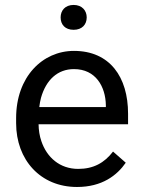

<svg xmlns="http://www.w3.org/2000/svg" viewBox="-20 -743 573 773"><path d="M290 9.8C391.1 9.8 451.2 -37.1 486.3 -87.9L435.1 -132.8C399.9 -86.9 356 -63 294.9 -63C220.7 -63 168.5 -109.4 146.5 -174.8C139.2 -195.8 135.7 -218.8 135.3 -242.7H495.6V-285.2C495.6 -432.6 422.4 -538.1 277.8 -538.1C150.9 -538.1 44.9 -433.6 44.9 -267.6V-247.1C44.9 -99.6 142.6 9.8 290 9.8ZM145 -349.1C165.5 -421.4 211.9 -464.8 277.8 -464.8C365.7 -464.8 404.8 -394 406.2 -319.8V-312H138.2C139.6 -325.2 142.1 -337.4 145 -349.1ZM224.1 -672.9C224.1 -644 242.2 -623 276.4 -623C310.1 -623 329.1 -644 329.1 -672.9C329.1 -700.7 310.1 -723.1 276.4 -723.1C242.2 -723.1 224.1 -700.7 224.1 -672.9Z"/></svg>

Font: Bert Sans
Style: Regular
Weight: 400
Designer: Christian Robertson (Google), Cristiano Sobral
Foundry: Google, Cristiano Sobral
Version: Version 3.101